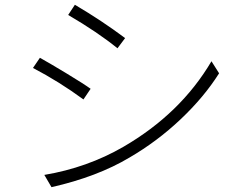

<svg xmlns="http://www.w3.org/2000/svg" viewBox="-20 -775 1040 810"><path d="M267.6 -711.9 295.9 -754.9Q410.2 -687.5 507.8 -614.3L475.6 -571.3Q392.6 -638.7 267.6 -711.9ZM197.3 14.6 167 -37.1Q347.7 -67.4 500 -155.3Q742.2 -295.9 872.1 -516.6L904.3 -465.8Q840.8 -365.2 742.2 -272Q643.6 -178.7 526.4 -110.4Q390.6 -29.3 197.3 14.6ZM119.1 -488.3 148.4 -531.2Q190.4 -507.8 262.2 -464.4Q334 -420.9 362.3 -400.4L332 -355.5Q229.5 -430.7 119.1 -488.3Z"/></svg>

Font: Gen Shin Gothic Light
Style: Regular
Weight: 200
Designer: [Source Han Sans]
Ryoko NISHIZUKA  (kana & ideographs); Paul D. Hunt (Latin, Greek & Cyrillic); Wenlong ZHANG  (bopomofo
Version: Version 1.002.20150607